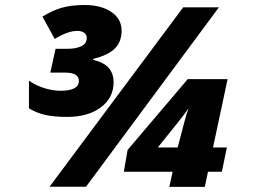

<svg xmlns="http://www.w3.org/2000/svg" viewBox="-20 -743 1012 764"><path d="M862.8 -59.6H807.6L794.9 0.5H653.8L667 -59.6H472.7L487.8 -146.5L727.1 -428.2H885.7L827.6 -156.2H882.8ZM687 -156.2Q717.3 -272.9 722.7 -290Q728 -307.1 730 -311.5Q723.6 -302.7 712.9 -287.8Q702.1 -272.9 607.9 -156.2ZM851.1 -713.9 322.3 0H177.2L709 -713.9ZM463.9 -621.1Q463.9 -576.7 436.8 -549.8Q409.7 -522.9 351.1 -508.8V-504.9Q396 -493.7 414.1 -470.9Q432.1 -448.2 432.1 -416Q432.1 -354 381.3 -315.9Q330.6 -277.8 247.1 -277.8Q195.3 -277.8 160.4 -285.6Q125.5 -293.5 95.2 -312V-421.9Q126 -400.9 159.4 -391.4Q192.9 -381.8 220.2 -381.8Q293.9 -381.8 293.9 -420.9Q293.9 -454.1 238.8 -454.1H180.2L201.2 -548.8H248Q282.7 -548.8 304 -559.3Q325.2 -569.8 325.2 -591.8Q325.2 -605.5 314.5 -612.8Q303.7 -620.1 288.1 -620.1Q249.5 -620.1 197.8 -587.9L148.9 -676.8Q189.5 -702.1 227.5 -712.6Q265.6 -723.1 315.9 -723.1Q382.8 -723.1 423.3 -695.3Q463.9 -667.5 463.9 -621.1Z"/></svg>

Font: TypoPRO Open Sans
Style: Italic
Weight: 800
Italic angle: -12°
Foundry: Ascender Corporation
Version: Version 1.10